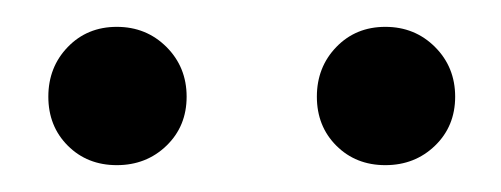

<svg xmlns="http://www.w3.org/2000/svg" viewBox="-20 -724 373 143"><path d="M30.5 -615.5Q16 -630 16 -652Q16 -674 30.5 -689Q45 -704 67 -704Q89 -704 104 -689Q119 -674 119 -652Q119 -630 104 -615.5Q89 -601 67 -601Q45 -601 30.5 -615.5ZM230.5 -615.5Q216 -630 216 -652Q216 -674 230.5 -689Q245 -704 267 -704Q289 -704 304 -689Q319 -674 319 -652Q319 -630 304 -615.5Q289 -601 267 -601Q245 -601 230.5 -615.5Z"/></svg>

Font: Academico
Style: Regular
Weight: 400
Foundry: Steinberg Media Technologies GmbH
Version: Version 0.902